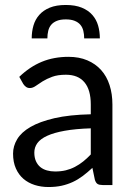

<svg xmlns="http://www.w3.org/2000/svg" viewBox="-20 -744 537 772"><path d="M345 -228Q283.5 -226 240.2 -218.2Q197 -210.5 169.8 -198Q142.5 -185.5 130.2 -168.5Q118 -151.5 118 -130.5Q118 -110.5 124.5 -96Q131 -81.5 142.2 -72.2Q153.5 -63 168.8 -58.8Q184 -54.5 201.5 -54.5Q225 -54.5 244.5 -59.2Q264 -64 281.2 -73Q298.5 -82 314.2 -94.5Q330 -107 345 -123ZM57.5 -435Q99.5 -475.5 148 -495.5Q196.5 -515.5 255.5 -515.5Q298 -515.5 331 -501.5Q364 -487.5 386.5 -462.5Q409 -437.5 420.5 -402Q432 -366.5 432 -324V0H392.5Q379.5 0 372.5 -4.2Q365.5 -8.5 361.5 -21L351.5 -69Q331.5 -50.5 312.5 -36.2Q293.5 -22 272.5 -12.2Q251.5 -2.5 227.8 2.8Q204 8 175 8Q145.5 8 119.5 -0.2Q93.5 -8.5 74.2 -25Q55 -41.5 43.8 -66.8Q32.5 -92 32.5 -126.5Q32.5 -156.5 49 -184.2Q65.5 -212 102.5 -233.5Q139.5 -255 199 -268.8Q258.5 -282.5 345 -284.5V-324Q345 -383 319.5 -413.2Q294 -443.5 245 -443.5Q212 -443.5 189.8 -435.2Q167.5 -427 151.2 -416.8Q135 -406.5 123.2 -398.2Q111.5 -390 100 -390Q91 -390 84.5 -394.8Q78 -399.5 73.5 -406.5ZM244.5 -724Q282.5 -724 308.8 -713.2Q335 -702.5 351.2 -684Q367.5 -665.5 374.5 -641.2Q381.5 -617 381.5 -589.5H318.5Q318.5 -606 315 -620.2Q311.5 -634.5 303 -644.5Q294.5 -654.5 280.2 -660.2Q266 -666 244.5 -666Q223 -666 208.8 -660.2Q194.5 -654.5 186 -644.5Q177.5 -634.5 174 -620.2Q170.5 -606 170.5 -589.5H107.5Q107.5 -617 114.5 -641.2Q121.5 -665.5 137.8 -684Q154 -702.5 180 -713.2Q206 -724 244.5 -724Z"/></svg>

Font: Lato 2
Style: Regular
Weight: 400
Designer: Lukasz Dziedzic with Adam Twardoch and Botio Nikoltchev
Foundry: tyPoland Lukasz Dziedzic
Version: Version 2.015; 2015-08-06; http://www.latofonts.com/